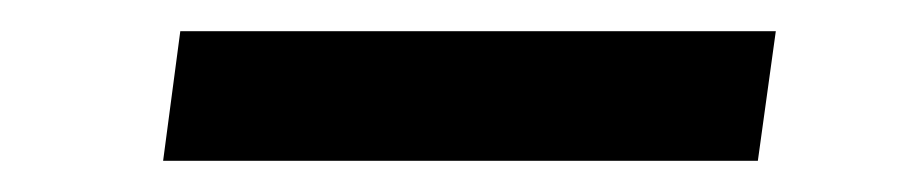

<svg xmlns="http://www.w3.org/2000/svg" viewBox="-20 -383 589 123"><path d="M477 -363 465.5 -280H84.5L95.5 -363Z"/></svg>

Font: Merriweather Light 18pt SemiBold
Style: Italic
Weight: 600
Italic angle: -7.8°
Version: Version 2.101